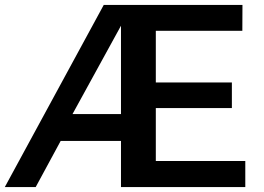

<svg xmlns="http://www.w3.org/2000/svg" viewBox="-24 -760 1072 780"><path d="M972.5 0H467.5V-187.5H222.5L121 0H-4.5L397.5 -740H961L960.5 -635H609V-425H918V-321H609V-106H972.5ZM467.5 -296.5V-655.5L270.5 -296.5Z"/></svg>

Font: 1883 Sans SemiBold
Style: Regular
Weight: 600
Designer: 1883 Sans project is a fork of Public Sans.
Version: Version 1.009